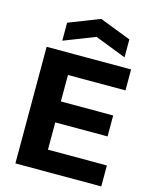

<svg xmlns="http://www.w3.org/2000/svg" viewBox="-142 -1085 940 1177"><g transform="rotate(15 328.5 -496.0)"><path d="M72 -740H608V-607H243V-439H575V-306H243V-133H617V0H72ZM155 -915 351 -992 550 -915V-801L352 -878L155 -801Z"/></g></svg>

Font: Encode Sans Normal
Style: Bold
Weight: 700
Designer: Pablo Impallari, Andres Torresi
Foundry: Pablo Impallari, Andres Torresi
Version: Version 1.000; ttfautohint (v1.00) -l 8 -r 50 -G 200 -x 14 -